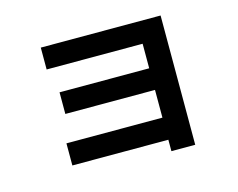

<svg xmlns="http://www.w3.org/2000/svg" viewBox="-86 -718 1052 848"><g transform="rotate(-15 440.0 -294.5)"><path d="M600 1.1V-51.1H161.1V-152.2H600V-278.9H190V-377.8H600V-490H161.1V-590H708.9V1.1Z"/></g></svg>

Font: Paperlogy 6 SemiBold
Style: Regular
Weight: 600
Designer: redesigned by Lee Juim, glyphs from Gmarket Sans & Montserrat
Foundry: PT&
Version: Version 1.001